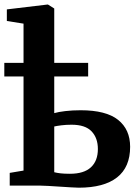

<svg xmlns="http://www.w3.org/2000/svg" viewBox="-20 -840 630 869"><path d="M336.5 9.5Q325.5 9.5 302.2 8Q279 6.5 251.2 4.8Q223.5 3 198.8 1.5Q174 0 159.5 0H24V-57.5L86.5 -68V-494H-0.5V-555.5H86.5V-733L11 -745V-797.5L195 -819.5H197L225.5 -801.5V-555.5H379V-494H225.5V-328Q244 -333.5 275.5 -337.2Q307 -341 345 -341Q460 -341 514.5 -297.5Q569 -254 569 -175.5Q569 -83.5 509.8 -37Q450.5 9.5 336.5 9.5ZM296.5 -53.5Q360 -53.5 391.5 -82.8Q423 -112 423 -165.5Q423 -215.5 394.5 -245.5Q366 -275.5 304 -275.5Q279 -275.5 257.5 -272.8Q236 -270 225.5 -267.5V-60.5Q237 -57.5 253.8 -55.5Q270.5 -53.5 296.5 -53.5Z"/></svg>

Font: Merriweather
Style: Bold
Weight: 700
Designer: Eben Sorkin
Foundry: Eben Sorkin
Version: Version 2.100; ttfautohint (v1.7.19-72a1) -l 8 -r 50 -G 200 